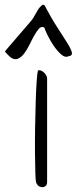

<svg xmlns="http://www.w3.org/2000/svg" viewBox="-126 -778 318 796"><path d="M23.4 -23.4Q21.5 -29.3 20.5 -63Q19.5 -96.7 19 -144.5Q18.6 -192.4 19.5 -248.5Q20.5 -304.7 22 -354Q23.4 -403.3 25.9 -439.5Q28.3 -475.6 31.2 -485.4Q37.1 -488.3 43.9 -485.4Q50.8 -482.4 56.2 -477.5Q61.5 -472.7 65.4 -465.8Q69.3 -459 69.3 -454.1V-23.4Q69.3 -12.7 63.5 -7.3Q57.6 -2 49.3 -2Q41 -2 33.7 -7.3Q26.4 -12.7 23.4 -23.4ZM-82 -540Q-84 -542 -93.3 -550.8Q-102.5 -559.6 -105.5 -563.5Q-106.4 -564.5 -90.3 -583Q-74.2 -601.6 -53.7 -625.5Q-33.2 -649.4 -13.7 -671.9Q5.9 -694.3 11.7 -703.1Q19.5 -715.8 27.8 -731.4Q36.1 -747.1 49.8 -757.8H57.6Q85.9 -704.1 111.3 -665Q136.7 -626 152.8 -600.1Q168.9 -574.2 171.9 -560.5Q174.8 -546.9 158.2 -544.9Q144.5 -538.1 128.9 -551.3Q113.3 -564.5 98.6 -585.4Q84 -606.4 72.8 -628.9Q61.5 -651.4 57.6 -664.1Q45.9 -669.9 36.1 -659.7Q26.4 -649.4 16.6 -631.8Q6.8 -614.3 -3.4 -593.3Q-13.7 -572.3 -25.4 -556.6Q-37.1 -541 -51.3 -534.7Q-65.4 -528.3 -82 -540Z"/></svg>

Font: Give You Glory
Style: Regular
Weight: 400
Designer: Kimberly Geswein
Foundry: Kimberly Geswein
Version: Version 1.002